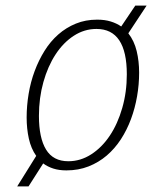

<svg xmlns="http://www.w3.org/2000/svg" viewBox="-20 -599 561 686"><path d="M327.1 -528.8Q354.5 -528.8 375.7 -522.2Q397 -515.6 413.1 -504.4L463.4 -579.1H503.9L438.5 -480Q459.5 -453.1 468.3 -416.7Q477.1 -380.4 477.1 -339.4Q477.1 -296.9 469.7 -254.6Q462.4 -212.4 448 -173.6Q433.6 -134.8 411.9 -101.3Q390.1 -67.9 361.3 -43.2Q332.5 -18.6 296.4 -4.4Q260.3 9.8 217.3 9.8Q190.9 9.8 170.4 3.2Q149.9 -3.4 134.3 -15.1L82 66.9H41.5L109.4 -42Q90.8 -68.4 83 -104Q75.2 -139.6 75.2 -179.2Q75.2 -221.2 82.3 -263.7Q89.4 -306.2 103.8 -345Q118.2 -383.8 139.2 -417.5Q160.2 -451.2 188.2 -475.8Q216.3 -500.5 251 -514.6Q285.6 -528.8 327.1 -528.8ZM119.1 -185.1Q119.1 -106.4 144.5 -64.7Q169.9 -22.9 224.1 -22.9Q267.6 -22.9 305.7 -47.4Q343.8 -71.8 372.1 -114Q400.4 -156.2 416.7 -212.9Q433.1 -269.5 433.1 -333.5Q433.1 -495.6 324.7 -495.6Q281.2 -495.6 243.7 -471.2Q206.1 -446.8 178.5 -404.5Q150.9 -362.3 135 -305.7Q119.1 -249 119.1 -185.1Z"/></svg>

Font: Ufes Sans Thin
Style: Italic
Weight: 100
Designer: Ricardo Esteves & Thais Bronze
Foundry: ProDesignUfes - Ricardo Esteves, Thais Bronze
Version: Version 2.0